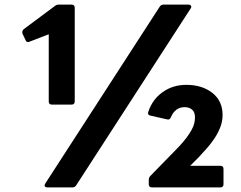

<svg xmlns="http://www.w3.org/2000/svg" viewBox="-20 -778 1049 835"><path d="M186 37Q174 37 174 28Q174 25 177 20L674 -748Q680 -758 691 -758H799Q807 -758 810.5 -753Q814 -748 809 -741L312 27Q306 37 295 37ZM206 -323Q192 -323 192 -337V-629L109 -597Q105 -595 102 -595Q94 -595 91 -604L78 -631Q77 -633 77 -638Q77 -645 83 -651L220 -753Q226 -758 237 -758H291Q305 -758 305 -744V-337Q305 -323 291 -323ZM641 37Q627 37 627 23V5Q627 -6 634 -13L755 -137Q777 -160 791 -179Q805 -198 813.5 -213.5Q822 -229 825 -242.5Q828 -256 828 -268Q828 -290 815.5 -301Q803 -312 783 -312Q742 -312 723 -268Q718 -255 706 -259L635 -275Q620 -278 625 -292Q643 -346 687.5 -377.5Q732 -409 790 -409Q859 -409 903.5 -374Q948 -339 948 -278Q948 -251 938.5 -226Q929 -201 914 -178Q899 -155 880.5 -134Q862 -113 844 -94L807 -57H938Q952 -57 952 -43V23Q952 37 938 37Z"/></svg>

Font: LINE Seed JP_TTF Bold
Style: Regular
Weight: 700
Designer: LINE & Fontrix & Fontworks
Version: Version 1.009